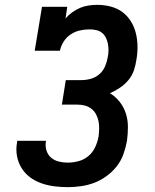

<svg xmlns="http://www.w3.org/2000/svg" viewBox="-20 -763 640 791"><path d="M259 8Q231 8 203.5 4.5Q176 1 150.5 -8Q125 -17 104 -32.5Q83 -48 69 -70.5Q55 -93 50 -120Q45 -147 50 -175Q50 -177 50.5 -179Q51 -181 51 -183H170Q170 -182 169.5 -181Q169 -180 169 -179Q166 -161 171.5 -143Q177 -125 190.5 -113.5Q204 -102 222 -97.5Q240 -93 259 -93Q281 -93 303.5 -99Q326 -105 344 -120Q362 -135 372 -156.5Q382 -178 386 -200Q388 -215 388.5 -231.5Q389 -248 386 -263Q383 -278 376 -291.5Q369 -305 357 -314.5Q345 -324 330 -328Q315 -332 299 -332H235L251 -433H315Q335 -433 354.5 -438.5Q374 -444 389.5 -457.5Q405 -471 413 -490Q421 -509 424 -528Q427 -542 427 -556Q427 -570 424.5 -583Q422 -596 416 -608Q410 -620 400 -628Q390 -636 376.5 -639Q363 -642 349 -642Q329 -642 309 -637.5Q289 -633 271.5 -621.5Q254 -610 242.5 -592Q231 -574 227 -554H123L153 -735H257L250 -687Q262 -701 278 -712.5Q294 -724 311 -731Q328 -738 346 -740.5Q364 -743 381 -743Q409 -743 436 -736Q463 -729 484 -713.5Q505 -698 519 -675.5Q533 -653 539.5 -627Q546 -601 546.5 -573Q547 -545 542 -517Q539 -495 531.5 -473Q524 -451 509 -433Q494 -415 474 -401.5Q454 -388 433 -379Q456 -365 473 -343.5Q490 -322 498.5 -295.5Q507 -269 507 -240Q507 -211 503 -182Q498 -155 488.5 -128Q479 -101 461 -78Q443 -55 419 -37.5Q395 -20 368.5 -10Q342 0 314 4Q286 8 259 8Z"/></svg>

Font: Iosevka Curly Slab Extended
Style: Bold Italic
Weight: 700
Width: 7
Italic angle: -9°
Monospace: yes
Designer: Belleve Invis
Foundry: Belleve Invis
Version: Version 11.0.0; ttfautohint (v1.8.3)